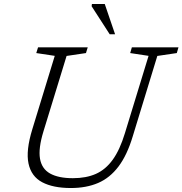

<svg xmlns="http://www.w3.org/2000/svg" viewBox="-20 -936 918 966"><path d="M198.5 -274.5Q172.5 -189.5 181.2 -138Q190 -86.5 232 -63Q274 -39.5 346.5 -39.5Q413.5 -39.5 462.5 -61.2Q511.5 -83 547.2 -132.5Q583 -182 608.5 -266L727.5 -655L635 -669L643.5 -698H878L869.5 -669L771.5 -654.5L648 -250.5Q619.5 -155.5 576.2 -98.2Q533 -41 473.8 -15.5Q414.5 10 336.5 10Q247.5 10 192.5 -19Q137.5 -48 123.5 -113Q109.5 -178 142.5 -285.5L255.5 -655L162.5 -669L171.5 -698H421.5L412.5 -669L315 -654.5ZM559 -763.5H532L441 -904.5L442.5 -916H507Z"/></svg>

Font: Newsreader 9pt Light
Style: Italic
Weight: 300
Italic angle: -17°
Designer: Hugues Gentile
Foundry: Production Type
Version: Version 1.003